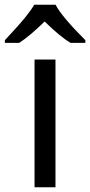

<svg xmlns="http://www.w3.org/2000/svg" viewBox="-60 -786 378 806"><path d="M172.9 0H85V-536.1H172.9ZM-39.6 -617.2Q21.5 -682.6 46.6 -713.9Q71.8 -745.1 83.5 -766.1H173.3Q198.7 -716.8 298.3 -617.2V-606H236.3Q192.4 -631.8 127.4 -695.8Q63.5 -633.3 20.5 -606H-39.6Z"/></svg>

Font: NotoSans
Style: Regular
Weight: 400
Designer: Monotype Design team
Foundry: Monotype Imaging Inc.
Version: Version 1.04; ttfautohint (v1.4.1)